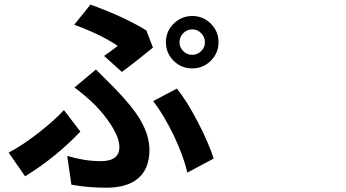

<svg xmlns="http://www.w3.org/2000/svg" viewBox="-20 -789 1540 855"><path d="M453.1 46.9Q369.1 46.9 297.9 33.2L279.3 -94.7Q358.4 -71.3 428.7 -71.3Q511.7 -71.3 511.7 -134.8Q511.7 -174.8 472.7 -235.4Q440.4 -284.2 401.4 -323.2Q354.5 -368.2 311.5 -399.4L407.2 -479.5Q421.9 -464.8 448.2 -438.5Q473.6 -414.1 485.4 -401.4Q566.4 -319.3 604.5 -255.9Q645.5 -185.5 645.5 -121.1Q645.5 -31.2 586.9 11.7Q538.1 46.9 453.1 46.9ZM91.8 -3.9 18.6 -109.4Q80.1 -141.6 151.4 -197.3Q220.7 -251 264.6 -298.8L337.9 -203.1Q228.5 -87.9 91.8 -3.9ZM814.5 -20.5Q796.9 -94.7 753.9 -185.5Q709 -278.3 662.1 -338.9L767.6 -394.5Q811.5 -340.8 861.3 -245.1Q909.2 -152.3 931.6 -83ZM522.5 -468.8 443.4 -540Q465.8 -554.7 502 -583L503.9 -585Q426.8 -636.7 310.5 -678.7L382.8 -768.6Q536.1 -712.9 631.8 -653.3L661.1 -577.1Q570.3 -502.9 522.5 -468.8ZM835.9 -484.4Q787.1 -484.4 752.9 -518.6Q718.8 -552.7 718.8 -601.1Q718.8 -649.4 753.4 -683.6Q788.1 -717.8 835.9 -717.8Q884.8 -717.8 918.9 -683.6Q953.1 -649.4 953.1 -601.1Q953.1 -552.7 918.9 -518.6Q884.8 -484.4 835.9 -484.4ZM835.9 -544.9Q859.4 -544.9 876 -561.5Q892.6 -578.1 892.6 -601.1Q892.6 -624 876 -641.1Q859.4 -658.2 835.9 -658.2Q812.5 -658.2 795.9 -641.1Q779.3 -624 779.3 -601.1Q779.3 -578.1 795.9 -561.5Q812.5 -544.9 835.9 -544.9Z"/></svg>

Font: Bpmf GenYo Gothic B
Style: B
Weight: 700
Foundry: But Ko
Version: Version 1.320